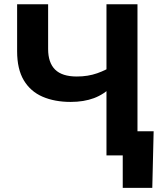

<svg xmlns="http://www.w3.org/2000/svg" viewBox="-20 -748 775 924"><path d="M320.3 -257.5Q243 -257.5 184.9 -282.6Q126.8 -307.7 94.6 -361.5Q62.4 -415.4 62.4 -501.3V-727.5H211.6V-512Q211.6 -446.4 245.2 -413.1Q278.9 -379.8 349.7 -379.8Q403.4 -379.8 447.9 -395.5Q492.4 -411.2 525.2 -434V-336.9Q481 -293.9 432.1 -275.7Q383.3 -257.5 320.3 -257.5ZM492.4 0V-727.5H641.6V0ZM570.7 156.2V0H528.5V-116.4H719.4L712.9 156.2Z"/></svg>

Font: Adwaita Sans
Style: Regular
Weight: 400
Designer: Rasmus Andersson
Foundry: rsms
Version: Version 4.001;git-9221beed3